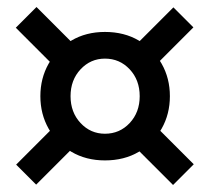

<svg xmlns="http://www.w3.org/2000/svg" viewBox="-20 -577 597 547"><path d="M279 -120Q225 -120 183.5 -144.5Q142 -169 118.5 -210.5Q95 -252 95 -303Q95 -354 118.5 -395.5Q142 -437 183.5 -461.5Q225 -486 279 -486Q334 -486 375.5 -461.5Q417 -437 440.5 -395.5Q464 -354 464 -303Q464 -252 440.5 -210.5Q417 -169 375.5 -144.5Q334 -120 279 -120ZM83 -51 26 -108 153 -235 210 -178ZM153 -370 25 -498 84 -557 212 -429ZM473 -50 343 -180 402 -239 532 -109ZM279 -196Q321 -196 349.5 -226.5Q378 -257 378 -303Q378 -349 349.5 -379.5Q321 -410 279 -410Q238 -410 209.5 -379.5Q181 -349 181 -303Q181 -257 209.5 -226.5Q238 -196 279 -196ZM401 -369 344 -426 474 -556 531 -499Z"/></svg>

Font: Radio Canada Big
Style: Regular
Weight: 400
Designer: Étienne Aubert Bonn
Foundry: Coppers and Brasses
Version: Version 1.001